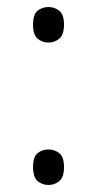

<svg xmlns="http://www.w3.org/2000/svg" viewBox="-20 -520 276 546"><path d="M118 -399Q100 -399 87 -410Q74 -421 74 -450Q74 -479 87 -489.5Q100 -500 118 -500Q135 -500 148.5 -489.5Q162 -479 162 -450Q162 -421 148.5 -410Q135 -399 118 -399ZM118 6Q100 6 87 -5Q74 -16 74 -45Q74 -74 87 -84.5Q100 -95 118 -95Q135 -95 148.5 -84.5Q162 -74 162 -45Q162 -16 148.5 -5Q135 6 118 6Z"/></svg>

Font: Noto Serif Armenian Light
Style: Regular
Weight: 300
Version: Version 2.007